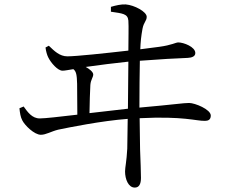

<svg xmlns="http://www.w3.org/2000/svg" viewBox="-20 -792 1040 869"><path d="M68 -302C70 -281 73 -262 81 -247C92 -225 135 -182 165 -182C188 -182 211 -197 243 -205C291 -215 439 -245 558 -254L556 -119C553 -61 546 -35 546 -16C546 19 561 57 590 57C609 57 618 42 618 13C618 -11 616 -66 614 -116L612 -257C813 -267 867 -244 908 -245C922 -245 934 -250 934 -269C934 -297 862 -326 836 -326C810 -326 770 -319 611 -305C611 -384 612 -465 613 -517C690 -523 792 -529 830 -530C849 -531 864 -537 864 -552C864 -580 811 -600 787 -600C775 -600 759 -588 700 -580L615 -569C616 -602 619 -629 625 -662C631 -693 644 -697 644 -716C644 -739 588 -769 549 -772C528 -773 506 -768 482 -761V-739C535 -731 558 -730 561 -699C563 -672 561 -618 561 -563C456 -551 325 -537 285 -537C250 -537 226 -561 201 -585L186 -577C188 -560 193 -543 198 -533C210 -508 241 -472 263 -472C274 -472 292 -476 312 -479C325 -469 328 -453 329 -413L330 -273C252 -264 184 -256 160 -256C125 -256 105 -285 87 -310ZM561 -513 559 -300 385 -280C386 -332 387 -374 389 -408C391 -432 402 -442 402 -455C402 -466 385 -480 368 -489C424 -497 503 -507 561 -513Z"/></svg>

Font: Noto Serif CJK TC
Style: Regular
Weight: 400
Designer: Ryoko NISHIZUKA 西塚涼子 (kana & ideographs); Frank Grießhammer (Latin, Greek & Cyrillic); Wenlong ZHANG 张文龙 (bopomofo); San
Foundry: Adobe
Version: Version 2.001;hotconv 1.1.0;makeotfexe 2.6.0